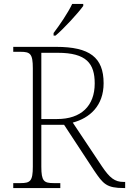

<svg xmlns="http://www.w3.org/2000/svg" viewBox="-20 -951 653 971"><path d="M251 -784V-771H261C304 -807 376 -886 401 -921V-931H345C324 -886 280 -822 251 -784ZM47 0H285V-25H251C202 -25 189 -35 189 -108V-320H304L455 -90C502 -20 519 0 607 0H613V-31H604C561 -31 535 -51 496 -109L348 -331C434 -354 504 -416 504 -530C504 -661 433 -714 264 -714H47V-689H84C133 -689 146 -679 146 -606V-108C146 -35 133 -25 84 -25H47ZM269 -349H189V-684H272C417 -684 459 -630 459 -529C459 -415 390 -349 269 -349Z"/></svg>

Font: Noto Serif Ethiopic ExtraLight
Style: Regular
Weight: 200
Designer: Monotype Design Team
Foundry: Monotype Imaging Inc.
Version: Version 2.102